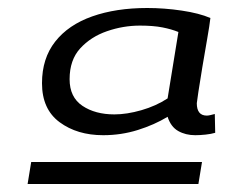

<svg xmlns="http://www.w3.org/2000/svg" viewBox="-20 -702 595 480"><path d="M506 -657Q504 -639 498 -605Q492 -571 486 -535Q480 -499 476 -472.5Q472 -446 472 -444Q472 -413 497 -413Q503 -413 517 -417L518 -370Q508 -367 494 -365.5Q480 -364 468 -364Q444 -364 425.5 -374.5Q407 -385 399 -410Q366 -390 324.5 -377Q283 -364 238 -364Q173 -364 129 -396.5Q85 -429 85 -494Q85 -556 118 -598Q151 -640 210.5 -661Q270 -682 348 -682Q391 -682 434.5 -675.5Q478 -669 506 -657ZM154 -504Q154 -459 186 -437.5Q218 -416 266 -416Q297 -416 333.5 -426.5Q370 -437 399 -456L426 -622Q409 -629 386 -633.5Q363 -638 330 -638Q288 -638 247.5 -624Q207 -610 180.5 -581Q154 -552 154 -504ZM49 -242 58 -297H485L476 -242Z"/></svg>

Font: Georama ExtraExtended
Style: Italic
Weight: 400
Width: 8
Italic angle: -9°
Designer: Jean-Baptiste Levee
Foundry: Production Type
Version: Version 1.000